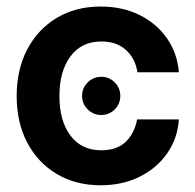

<svg xmlns="http://www.w3.org/2000/svg" viewBox="-20 -547 587 579"><path d="M283.7 11.7Q208 11.7 150.9 -22.5Q93.8 -56.6 62 -117.2Q30.3 -177.7 30.3 -257.3Q30.3 -336.9 62 -397.7Q93.8 -458.5 150.9 -492.9Q208 -527.3 283.7 -527.3Q349.1 -527.3 400.4 -502Q451.7 -476.6 483.2 -431.9Q514.6 -387.2 519.5 -329.1H394.5Q388.2 -370.1 360.1 -396Q332 -421.9 285.2 -421.9Q226.1 -421.9 192.6 -377.2Q159.2 -332.5 159.2 -257.3Q159.2 -182.1 192.6 -137.9Q226.1 -93.8 285.2 -93.8Q332.5 -93.8 358.9 -119.1Q385.3 -144.5 393.6 -187H519.5Q515.6 -129.9 484.4 -85Q453.1 -40 401.4 -14.2Q349.6 11.7 283.7 11.7ZM285.2 -200.2Q261.7 -200.2 244.6 -217Q227.5 -233.9 227.5 -257.8Q227.5 -281.7 244.6 -298.6Q261.7 -315.4 285.2 -315.4Q309.1 -315.4 325.9 -298.6Q342.8 -281.7 342.8 -257.8Q342.8 -233.9 325.9 -217Q309.1 -200.2 285.2 -200.2Z"/></svg>

Font: Inter Display Semi Bold
Style: Regular
Weight: 600
Designer: Rasmus Andersson
Foundry: rsms
Version: Version 4.000;git-37864ae